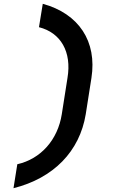

<svg xmlns="http://www.w3.org/2000/svg" viewBox="-20 -865 640 1010"><path d="M51 125C262 72 399 -69 431 -264L461 -455C491 -647 395 -793 205 -845L185 -722C300 -693 358 -592 335 -455L305 -264C284 -130 195 -29 71 -1Z"/></svg>

Font: JetBrains Mono
Style: Bold Italic
Weight: 558
Italic angle: -9°
Monospace: yes
Designer: Philipp Nurullin, Konstantin Bulenkov
Foundry: JetBrains
Version: Version 2.305